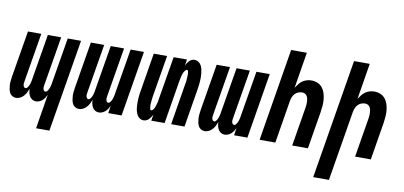

<svg xmlns="http://www.w3.org/2000/svg" viewBox="-83 -1011 3166 1503"><g transform="rotate(10 1500.0 -260.0)"><path d="M263 215 308 -59Q302 -46 294 -34Q286 -22 275.5 -12.5Q265 -3 251.5 2.5Q238 8 225 8Q209 8 195.5 0Q182 -8 174.5 -21Q167 -34 163.5 -49.5Q160 -65 160 -81Q154 -65 146.5 -50Q139 -35 127 -21.5Q115 -8 99 0Q83 8 67 8Q50 8 36.5 0Q23 -8 16 -21.5Q9 -35 6 -50.5Q3 -66 2 -82.5Q1 -99 3 -115.5Q5 -132 7 -148L69 -520H175L110 -131Q109 -123 108 -115Q107 -107 108.5 -100Q110 -93 114.5 -86.5Q119 -80 127 -80Q135 -80 141 -87.5Q147 -95 151 -102.5Q155 -110 157.5 -118Q160 -126 162 -134Q164 -142 165.5 -150Q167 -158 168 -166L227 -520H333L268 -131Q267 -123 266 -115Q265 -107 266.5 -100Q268 -93 272.5 -86.5Q277 -80 285 -80Q293 -80 299 -87.5Q305 -95 309 -102.5Q313 -110 315.5 -118Q318 -126 320 -134Q322 -142 323.5 -150Q325 -158 326 -166L385 -520H491L369 215Z M567 8Q550 8 536.5 0Q523 -8 516 -21.5Q509 -35 506 -50.5Q503 -66 502 -82.5Q501 -99 503 -115.5Q505 -132 507 -148L569 -520H675L610 -131Q609 -123 608 -115Q607 -107 608.5 -100Q610 -93 614.5 -86.5Q619 -80 627 -80Q635 -80 641 -87.5Q647 -95 651 -102.5Q655 -110 657.5 -118Q660 -126 662 -134Q664 -142 665.5 -150Q667 -158 668 -166L727 -520H833L768 -131Q767 -123 766 -115Q765 -107 766.5 -100Q768 -93 772.5 -86.5Q777 -80 785 -80Q793 -80 799 -87.5Q805 -95 809 -102.5Q813 -110 815.5 -118Q818 -126 820 -134Q822 -142 823.5 -150Q825 -158 826 -166L885 -520H991L905 0H799L808 -59Q802 -46 794 -34Q786 -22 775.5 -12.5Q765 -3 751.5 2.5Q738 8 725 8Q709 8 695.5 0Q682 -8 674.5 -21Q667 -34 663.5 -49.5Q660 -65 660 -81Q654 -65 646.5 -50Q639 -35 627 -21.5Q615 -8 599 0Q583 8 567 8Z M1081 8Q1064 8 1050 -1Q1036 -10 1028.5 -24Q1021 -38 1017 -54Q1013 -70 1011.5 -87Q1010 -104 1010 -121Q1010 -138 1011 -155Q1012 -172 1014.5 -189Q1017 -206 1020 -223L1069 -520H1175L1123 -209Q1122 -203 1121 -197.5Q1120 -192 1119.5 -186.5Q1119 -181 1118 -175Q1117 -169 1116.5 -163.5Q1116 -158 1115.5 -152.5Q1115 -147 1114.5 -141.5Q1114 -136 1113.5 -130Q1113 -124 1113 -118.5Q1113 -113 1114 -107.5Q1115 -102 1115.5 -96.5Q1116 -91 1118 -85.5Q1120 -80 1126 -80Q1133 -80 1138.5 -86Q1144 -92 1147.5 -98.5Q1151 -105 1153.5 -111.5Q1156 -118 1158 -124.5Q1160 -131 1162 -138Q1164 -145 1165.5 -151.5Q1167 -158 1168 -165Q1169 -172 1170 -179L1227 -520H1333L1325 -470Q1329 -480 1335.5 -490Q1342 -500 1350.5 -509Q1359 -518 1370 -523Q1381 -528 1392 -528Q1409 -528 1423 -519Q1437 -510 1445 -496Q1453 -482 1456.5 -466Q1460 -450 1462 -433Q1464 -416 1464 -399Q1464 -382 1462.5 -365Q1461 -348 1459 -331Q1457 -314 1454 -297L1405 0H1299L1350 -311Q1351 -317 1352 -322.5Q1353 -328 1354 -333.5Q1355 -339 1356 -345Q1357 -351 1357.5 -356.5Q1358 -362 1358 -367.5Q1358 -373 1358.5 -378.5Q1359 -384 1359.5 -390Q1360 -396 1360 -401.5Q1360 -407 1359.5 -412.5Q1359 -418 1358.5 -423.5Q1358 -429 1356 -434.5Q1354 -440 1348 -440Q1341 -440 1335.5 -434Q1330 -428 1326 -421.5Q1322 -415 1319.5 -408.5Q1317 -402 1315 -395.5Q1313 -389 1311.5 -382Q1310 -375 1308.5 -368.5Q1307 -362 1305.5 -355Q1304 -348 1303 -341L1247 0H1141L1149 -50Q1144 -40 1137.5 -30Q1131 -20 1122.5 -11Q1114 -2 1103 3Q1092 8 1081 8Z M1567 8Q1550 8 1536.5 0Q1523 -8 1516 -21.5Q1509 -35 1506 -50.5Q1503 -66 1502 -82.5Q1501 -99 1503 -115.5Q1505 -132 1507 -148L1569 -520H1675L1610 -131Q1609 -123 1608 -115Q1607 -107 1608.5 -100Q1610 -93 1614.5 -86.5Q1619 -80 1627 -80Q1635 -80 1641 -87.5Q1647 -95 1651 -102.5Q1655 -110 1657.5 -118Q1660 -126 1662 -134Q1664 -142 1665.5 -150Q1667 -158 1668 -166L1727 -520H1833L1768 -131Q1767 -123 1766 -115Q1765 -107 1766.5 -100Q1768 -93 1772.5 -86.5Q1777 -80 1785 -80Q1793 -80 1799 -87.5Q1805 -95 1809 -102.5Q1813 -110 1815.5 -118Q1818 -126 1820 -134Q1822 -142 1823.5 -150Q1825 -158 1826 -166L1885 -520H1991L1905 0H1799L1808 -59Q1802 -46 1794 -34Q1786 -22 1775.5 -12.5Q1765 -3 1751.5 2.5Q1738 8 1725 8Q1709 8 1695.5 0Q1682 -8 1674.5 -21Q1667 -34 1663.5 -49.5Q1660 -65 1660 -81Q1654 -65 1646.5 -50Q1639 -35 1627 -21.5Q1615 -8 1599 0Q1583 8 1567 8Z M2002 0 2123 -735H2248L2201 -448Q2211 -464 2223 -479.5Q2235 -495 2250.5 -506Q2266 -517 2284.5 -522.5Q2303 -528 2321 -528Q2347 -528 2370 -518.5Q2393 -509 2408 -490.5Q2423 -472 2430.5 -448.5Q2438 -425 2440.5 -399.5Q2443 -374 2441 -348Q2439 -322 2435 -297L2386 0H2261L2313 -314Q2315 -325 2315.5 -337Q2316 -349 2315.5 -360.5Q2315 -372 2312.5 -383Q2310 -394 2304 -403.5Q2298 -413 2288 -418Q2278 -423 2266 -423Q2251 -423 2235.5 -417Q2220 -411 2209 -399Q2198 -387 2192 -372Q2186 -357 2183 -341L2127 0Z M2466 215 2623 -735H2748L2701 -448Q2711 -464 2723 -479.5Q2735 -495 2750.5 -506Q2766 -517 2784.5 -522.5Q2803 -528 2821 -528Q2847 -528 2870 -518.5Q2893 -509 2908 -490.5Q2923 -472 2930.5 -448.5Q2938 -425 2940.5 -399.5Q2943 -374 2941 -348Q2939 -322 2935 -297L2886 0H2761L2813 -314Q2815 -325 2815.5 -337Q2816 -349 2815.5 -360.5Q2815 -372 2812.5 -383Q2810 -394 2804 -403.5Q2798 -413 2788 -418Q2778 -423 2766 -423Q2751 -423 2735.5 -417Q2720 -411 2709 -399Q2698 -387 2692 -372Q2686 -357 2683 -341L2591 215Z"/></g></svg>

Font: Iosevka Extrabold
Style: Italic
Weight: 800
Italic angle: -9°
Monospace: yes
Designer: Belleve Invis
Foundry: Belleve Invis
Version: Version 32.5.0; ttfautohint (v1.8.4)